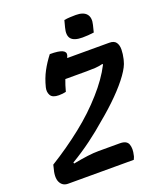

<svg xmlns="http://www.w3.org/2000/svg" viewBox="-164 -1028 962 1135"><g transform="rotate(-20 317.0 -461.0)"><path d="M376 -917Q393 -920 413 -921Q433 -922 449 -922Q497 -922 516.5 -898.5Q536 -875 525 -832L514 -788Q477 -783 442 -783Q390 -783 371 -805Q352 -827 365 -875ZM479 0H66Q31 0 16 -31Q1 -62 19 -123L22 -136Q129 -202 223.5 -277Q318 -352 390 -434Q424 -472 452 -511.5Q480 -551 501 -592L498 -596Q475 -590 451.5 -588.5Q428 -587 395 -587H262Q256 -571 250 -553Q244 -535 239 -515Q219 -510 194 -510Q154 -510 142 -531.5Q130 -553 137 -581Q150 -633 172.5 -675Q195 -717 226 -757Q282 -757 304 -746.5Q326 -736 321 -716Q319 -709 315 -700H579Q610 -700 622 -682.5Q634 -665 633.5 -637.5Q633 -610 626 -580L623 -569Q616 -537 582.5 -490Q549 -443 495.5 -389Q442 -335 375 -280Q325 -236 265 -191.5Q205 -147 138 -107L140 -100Q192 -110 231 -115Q270 -120 301 -120H435Q478 -120 488 -92.5Q498 -65 488 -25Q487 -18 484 -11.5Q481 -5 479 0Z"/></g></svg>

Font: Recursive Sn Csl St SmB
Style: Italic
Weight: 600
Italic angle: -15°
Version: Version 1.079;hotconv 1.0.112;makeotfexe 2.5.65598; ttfautoh